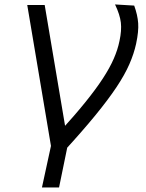

<svg xmlns="http://www.w3.org/2000/svg" viewBox="-20 -640 640 842"><path d="M164 182 203.5 0 99.5 -618H176L278.5 -10.5L239 182ZM259 25 241.5 -61.5Q307.5 -134 354 -191.5Q400.5 -249 431 -295.8Q461.5 -342.5 479 -382.8Q496.5 -423 504 -460.5Q514 -506.5 510 -541Q506 -575.5 484.5 -620.5L568.5 -615.5Q583.5 -574 586 -538.2Q588.5 -502.5 577 -448.5Q567.5 -404.5 547.2 -358.2Q527 -312 490.5 -257.2Q454 -202.5 397.5 -133.5Q341 -64.5 259 25Z"/></svg>

Font: Victor Mono Thin
Style: Italic
Weight: 100
Italic angle: -12°
Monospace: yes
Designer: Rune Bjørnerås
Version: Version 1.561;gftools[0.9.30]